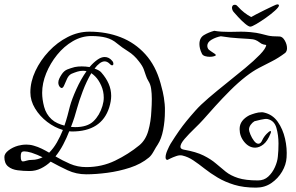

<svg xmlns="http://www.w3.org/2000/svg" viewBox="-51 -750 1354 879"><path d="M703 -273Q704 -265 704 -256.5Q704 -248 704 -240Q704 -197 696 -155.5Q688 -114 671 -88Q664 -78 653 -58Q642 -38 631 -29Q595 1 544.5 17.5Q494 34 441 41Q388 48 344 48Q298 48 258.5 29.5Q219 11 181 -10Q161 9 136.5 21Q112 33 84 33Q56 33 29.5 29.5Q3 26 -14 12Q-31 -2 -31 -31Q-31 -47 -12 -61.5Q7 -76 32 -83Q40 -85 49 -86.5Q58 -88 70 -88Q78 -88 86 -87Q94 -86 104 -83Q122 -78 139.5 -69.5Q157 -61 174 -51Q194 -71 209.5 -98Q225 -125 237 -155Q199 -166 165 -192Q131 -218 109.5 -253.5Q88 -289 88 -327Q88 -376 111 -425Q134 -474 172.5 -515Q211 -556 259 -580.5Q307 -605 358 -605Q436 -605 501.5 -579.5Q567 -554 614.5 -501.5Q662 -449 684 -369Q688 -356 694 -330.5Q700 -305 703 -273ZM642 -243Q643 -257 643.5 -270.5Q644 -284 644 -297Q644 -322 641 -343Q638 -364 629 -378Q621 -391 617 -404Q613 -417 607 -433Q601 -449 585 -469Q563 -498 535.5 -515Q508 -532 485 -551Q463 -570 435 -577.5Q407 -585 367 -585Q323 -585 282.5 -561.5Q242 -538 210.5 -499Q179 -460 160.5 -414.5Q142 -369 142 -325Q142 -295 151 -261Q160 -227 185 -204Q197 -193 212.5 -186Q228 -179 244 -175Q252 -198 258 -220.5Q264 -243 269 -263Q278 -296 298.5 -341.5Q319 -387 345 -424Q341 -425 337 -425.5Q333 -426 329 -426Q316 -426 303 -422Q290 -418 276 -412Q264 -406 256.5 -390.5Q249 -375 243.5 -361Q238 -347 231 -347Q228 -347 223 -352Q216 -360 216 -372Q216 -381 220.5 -390.5Q225 -400 231 -409Q242 -426 257 -432Q272 -438 291 -443Q306 -446 323 -446Q341 -446 359 -443Q376 -463 394 -476Q412 -489 428 -489Q448 -489 462 -472Q468 -466 468 -458Q468 -451 462 -451Q457 -451 451 -458Q440 -469 428 -469Q417 -469 405 -460Q393 -451 382 -436Q405 -428 413 -418Q435 -393 446.5 -366.5Q458 -340 458 -311Q458 -287 449 -258Q414 -148 278 -148Q275 -148 272 -148.5Q269 -149 266 -149Q254 -118 238.5 -88.5Q223 -59 203 -34Q235 -15 269.5 0Q304 15 344 15Q415 15 476 -14.5Q537 -44 587 -85Q616 -109 628 -151.5Q640 -194 642 -243ZM418 -265Q424 -285 424 -303Q424 -332 412.5 -358Q401 -384 385 -400Q376 -409 367 -415Q345 -378 327.5 -331.5Q310 -285 302 -255Q297 -236 290 -214Q283 -192 274 -169Q279 -169 284 -168.5Q289 -168 293 -168Q349 -168 377 -195Q405 -222 418 -265ZM144 -30Q120 -42 93 -51Q72 -57 61 -57Q49 -57 46.5 -50.5Q44 -44 44 -35Q44 -21 46.5 -16Q49 -11 54 -11Q60 -11 70.5 -14.5Q81 -18 95 -18Q109 -18 121.5 -21.5Q134 -25 144 -30ZM1261 -29Q1259 4 1240.5 35.5Q1222 67 1191.5 88Q1161 109 1121 109Q1064 109 1021.5 96Q979 83 945.5 63Q912 43 885.5 22Q859 1 834.5 -15.5Q810 -32 784 -38Q772 -41 756 -35.5Q740 -30 728 -24Q716 -18 716 -18Q707 -18 707 -30Q707 -43 715.5 -62.5Q724 -82 730 -92Q752 -127 768.5 -150.5Q785 -174 802.5 -195.5Q820 -217 844 -244Q866 -269 904 -301.5Q942 -334 986.5 -369.5Q1031 -405 1071.5 -438.5Q1112 -472 1139 -500Q1166 -528 1168 -544Q1153 -546 1146 -550Q1139 -554 1133.5 -558.5Q1128 -563 1118 -567Q1108 -571 1087 -572Q1058 -574 1039.5 -575Q1021 -576 1003.5 -578Q986 -580 960 -584Q938 -580 918 -568.5Q898 -557 898 -540Q898 -534 901 -528Q904 -522 914.5 -515.5Q925 -509 932.5 -503.5Q940 -498 935 -495Q925 -490 909 -490Q898 -490 888 -493Q878 -496 874 -503Q867 -517 864.5 -528Q862 -539 862 -548Q862 -577 883 -589.5Q904 -602 930 -609Q947 -606 964.5 -605Q982 -604 999 -604Q1013 -604 1026 -604.5Q1039 -605 1053 -605Q1063 -605 1073.5 -604.5Q1084 -604 1095 -603Q1126 -600 1142.5 -595.5Q1159 -591 1176.5 -587Q1194 -583 1228 -583Q1242 -583 1252.5 -565Q1263 -547 1263 -529Q1263 -516 1255 -508Q1223 -484 1193 -469Q1163 -454 1134.5 -439Q1106 -424 1075 -400Q1039 -372 1002.5 -335.5Q966 -299 934 -263.5Q902 -228 880 -203Q864 -185 839 -161Q814 -137 794.5 -114.5Q775 -92 775 -78Q775 -68 790 -65Q847 -55 881 -38Q915 -21 937.5 -1.5Q960 18 982.5 36Q1005 54 1039 65Q1073 76 1130 76Q1158 76 1177 58.5Q1196 41 1207.5 15.5Q1219 -10 1221 -33Q1224 -60 1224 -93Q1224 -131 1214.5 -164.5Q1205 -198 1174 -205Q1164 -207 1143 -202Q1122 -197 1114 -195Q1104 -189 1096.5 -178.5Q1089 -168 1089 -157Q1089 -150 1095.5 -134Q1102 -118 1112 -105Q1122 -92 1132 -92Q1143 -92 1150 -109Q1157 -124 1169.5 -137Q1182 -150 1187 -150Q1192 -150 1188 -140Q1174 -104 1155 -89Q1136 -74 1117 -74Q1089 -74 1067.5 -100Q1046 -126 1046 -159Q1046 -180 1057.5 -195.5Q1069 -211 1090 -222Q1102 -227 1117 -231.5Q1132 -236 1146 -236Q1148 -236 1151 -236Q1154 -236 1157 -235Q1197 -226 1220.5 -192.5Q1244 -159 1254 -115Q1264 -71 1261 -29ZM1226 -724Q1225 -717 1208 -701.5Q1191 -686 1167 -669Q1143 -652 1122.5 -640Q1102 -628 1095 -628Q1087 -628 1070.5 -642Q1054 -656 1039 -672.5Q1024 -689 1018 -696Q1011 -705 1011 -716Q1013 -728 1023 -728H1025Q1030 -728 1033 -725Q1036 -722 1039 -719Q1065 -690 1099 -672Q1104 -675 1121 -684Q1138 -693 1159.5 -703.5Q1181 -714 1198 -722Q1215 -730 1218 -730Q1227 -730 1226 -724Z"/></svg>

Font: Ingrid Darling
Style: Regular
Weight: 400
Designer: Robert E. Leuschke
Foundry: Robert E. Leuschke
Version: Version 1.010; ttfautohint (v1.8.3)